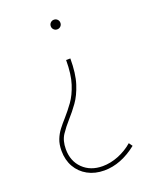

<svg xmlns="http://www.w3.org/2000/svg" viewBox="-142 -582 726 914"><g transform="rotate(-20 221.5 -124.5)"><path d="M245.1 -502.9Q255.4 -502.9 262.5 -495.8Q269.5 -488.8 269.5 -478.5Q269.5 -468.3 262.5 -461.2Q255.4 -454.1 245.1 -454.1Q234.9 -454.1 227.8 -461.2Q220.7 -468.3 220.7 -478.5Q220.7 -488.8 227.8 -495.8Q234.9 -502.9 245.1 -502.9ZM379.4 171.4 392.1 189.5Q311 253.9 226.6 253.9Q179.2 253.9 142.8 233.9Q106.4 213.9 86.2 178.5Q65.9 143.1 65.9 96.2Q65.9 63.5 75.4 39.3Q85 15.1 100.6 -5.1Q116.2 -25.4 134.8 -45.9Q157.7 -71.8 180.7 -103.5Q203.6 -135.3 219 -182.9Q234.4 -230.5 234.4 -302.7H255.9Q255.9 -226.1 239.7 -176Q223.6 -126 199.7 -92.8Q175.8 -59.6 151.9 -33.2Q126.5 -4.9 107.2 23.9Q87.9 52.7 87.9 96.2Q87.9 156.7 126.2 194.3Q164.6 231.9 226.1 231.9Q265.6 231.9 306.2 215.8Q346.7 199.7 379.4 171.4Z"/></g></svg>

Font: Kumbh Sans Thin
Style: Regular
Weight: 250
Version: Version 1.004